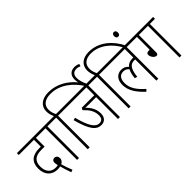

<svg xmlns="http://www.w3.org/2000/svg" viewBox="4 -1679 2522 2522"><g transform="rotate(-45 1265.0 -417.5)"><path d="M328 61 362 48C340 -5 322 -55 308 -107C338 -120 355 -146 355 -174C355 -205 336 -231 304 -231C276 -231 260 -213 260 -184C260 -167 264 -149 269 -131C256 -128 242 -126 227 -126C145 -126 92 -181 92 -279C92 -381 148 -425 256 -425H318V-587H421V-622H0V-587H282V-460H252C125 -460 54 -402 54 -280C54 -158 128 -91 228 -91C248 -91 265 -93 278 -97C291 -45 308 7 328 61Z M532 -587H626V-622H415V-587H496V0H532Z M730 -587H824V-622H726C710 -652 697 -688 697 -731C697 -818 762 -861 863 -861C1040 -861 1176 -740 1255 -615H1294C1266 -674 1253 -720 1253 -764C1253 -821 1281 -853 1336 -853C1358 -853 1379 -847 1397 -838L1408 -870C1389 -881 1363 -888 1333 -888C1267 -888 1219 -849 1219 -770C1219 -751 1222 -731 1227 -710C1139 -815 1014 -896 857 -896C738 -896 660 -836 660 -737C660 -691 673 -654 688 -622H613V-587H694V0H730Z M1292 -587H1386V-622H811V-587H1256V-441H1024L1008 -411C1068 -357 1114 -294 1114 -213C1114 -159 1090 -132 1045 -132C972 -132 920 -213 868 -411L833 -401C897 -162 960 -97 1049 -97C1103 -97 1150 -132 1150 -210C1150 -290 1113 -353 1057 -408C1073 -407 1093 -406 1112 -406H1256V0H1292Z M1490 -587H1584V-622H1486C1470 -652 1457 -689 1457 -732C1457 -818 1518 -861 1612 -861C1774 -861 1900 -746 1971 -615H2009C1931 -769 1792 -896 1606 -896C1494 -896 1420 -836 1420 -738C1420 -692 1433 -654 1448 -622H1373V-587H1454V0H1490ZM1989 -805C1989 -777 2004 -762 2024 -762C2045 -762 2059 -776 2059 -805C2059 -831 2045 -847 2024 -847C2004 -847 1989 -832 1989 -805Z M1571 -587H1969V-428C1964 -429 1958 -429 1953 -429C1907 -429 1870 -415 1843 -382C1816 -413 1784 -428 1744 -428C1664 -428 1613 -372 1613 -276C1613 -168 1676 -79 1773 11L1799 -16C1702 -101 1650 -179 1650 -272C1650 -350 1684 -393 1746 -393C1779 -393 1804 -380 1825 -355C1808 -323 1796 -280 1791 -223L1827 -213C1842 -358 1886 -394 1952 -394C1958 -394 1964 -394 1969 -393V0H2005V-587H2099V-622H1571Z M2230 -587H2399V0H2435V-587H2530V-622H2086V-587H2194V-349H2174C2143 -349 2132 -335 2132 -314C2132 -274 2169 -228 2202 -228C2219 -228 2230 -239 2230 -265Z"/></g></svg>

Font: Noto Sans Devanagari Condensed ExtraLight
Style: Regular
Weight: 200
Width: 3
Designer: Jelle Bosma - Monotype Design Team
Foundry: Monotype Imaging Inc.
Version: Version 2.004